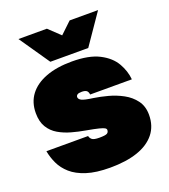

<svg xmlns="http://www.w3.org/2000/svg" viewBox="-138 -839 836 952"><g transform="rotate(-20 280.0 -362.5)"><path d="M280 15Q206 15 156.5 -1Q107 -17 77 -43.5Q47 -70 31.5 -103Q16 -136 10 -170H230Q232 -159 241.5 -151Q251 -143 280 -143Q312 -143 321 -148.5Q330 -154 330 -166Q330 -172 323 -176.5Q316 -181 294.5 -186.5Q273 -192 228 -200Q193 -206 157 -216Q121 -226 91 -243.5Q61 -261 43 -290.5Q25 -320 25 -365Q25 -422 55.5 -462Q86 -502 143 -523.5Q200 -545 280 -545Q370 -545 423.5 -517.5Q477 -490 501.5 -447.5Q526 -405 530 -360H310Q308 -376 299.5 -381.5Q291 -387 275 -387Q258 -387 251.5 -382Q245 -377 245 -370Q245 -359 259 -351.5Q273 -344 319 -338Q353 -333 392.5 -322.5Q432 -312 468 -292.5Q504 -273 527 -242Q550 -211 550 -166Q550 -107 517.5 -66.5Q485 -26 425 -5.5Q365 15 280 15ZM180 -580 70 -740H220L280 -683L340 -740H490L380 -580Z"/></g></svg>

Font: Golos Text Black
Style: Regular
Weight: 900
Designer: A.Korolkova, Vitaly Kuzmin
Foundry: ParaType Ltd
Version: Version 2.004